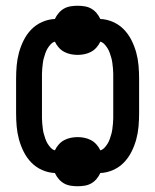

<svg xmlns="http://www.w3.org/2000/svg" viewBox="-20 -594 540 668"><path d="M250 54Q238 54 225.5 52Q213 50 202.5 44Q192 38 184 28.5Q176 19 171 8Q148 7 126.5 -2.5Q105 -12 89 -28.5Q73 -45 62.5 -66Q52 -87 46 -109Q40 -131 38 -154Q36 -177 36 -200V-320Q36 -343 38 -366Q40 -389 46 -411Q52 -433 62.5 -454Q73 -475 89 -491.5Q105 -508 126.5 -517.5Q148 -527 171 -528Q176 -539 184 -548.5Q192 -558 202.5 -564Q213 -570 225.5 -572Q238 -574 250 -574Q262 -574 274.5 -572Q287 -570 297.5 -564Q308 -558 316 -548.5Q324 -539 329 -528Q352 -527 373.5 -517.5Q395 -508 411 -491.5Q427 -475 437.5 -454Q448 -433 454 -411Q460 -389 462 -366Q464 -343 464 -320V-200Q464 -177 462 -154Q460 -131 454 -109Q448 -87 437.5 -66Q427 -45 411 -28.5Q395 -12 373.5 -2.5Q352 7 329 8Q324 19 316 28.5Q308 38 297.5 44Q287 50 274.5 52Q262 54 250 54ZM329 -71Q337 -73 343.5 -80Q350 -87 354.5 -94.5Q359 -102 362 -110.5Q365 -119 367.5 -128Q370 -137 371 -146Q372 -155 373 -164Q374 -173 374 -182Q374 -191 374 -200V-320Q374 -329 374 -338Q374 -347 373 -356Q372 -365 371 -374Q370 -383 367.5 -392Q365 -401 362 -409.5Q359 -418 354.5 -425.5Q350 -433 343.5 -440Q337 -447 329 -449Q324 -438 315.5 -428.5Q307 -419 296.5 -413.5Q286 -408 274 -405.5Q262 -403 250 -403Q238 -403 226 -405.5Q214 -408 203.5 -413.5Q193 -419 184.5 -428.5Q176 -438 171 -449Q163 -447 156.5 -440Q150 -433 145.5 -425.5Q141 -418 138 -409.5Q135 -401 132.5 -392Q130 -383 129 -374Q128 -365 127 -356Q126 -347 126 -338Q126 -329 126 -320V-200Q126 -191 126 -182Q126 -173 127 -164Q128 -155 129 -146Q130 -137 132.5 -128Q135 -119 138 -110.5Q141 -102 145.5 -94.5Q150 -87 156.5 -80Q163 -73 171 -71Q176 -82 184.5 -91.5Q193 -101 203.5 -106.5Q214 -112 226 -114.5Q238 -117 250 -117Q262 -117 274 -114.5Q286 -112 296.5 -106.5Q307 -101 315.5 -91.5Q324 -82 329 -71Z"/></svg>

Font: Iosevka Semibold
Style: Regular
Weight: 600
Monospace: yes
Designer: Belleve Invis
Foundry: Belleve Invis
Version: Version 33.2.3; ttfautohint (v1.8.4)